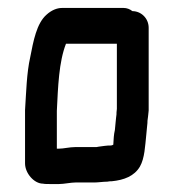

<svg xmlns="http://www.w3.org/2000/svg" viewBox="-20 -453 441 483"><path d="M128 -79H123V-174C126 -235 128 -297 146 -343H274V-179C273 -172 273 -168 273 -165C272 -160 272 -154 271 -147L269 -126C266 -113 266 -104 265 -89C263 -88 261 -87 259 -87C255 -87 249 -87 243 -86L228 -84C225 -83 222 -83 219 -83H169C155 -83 140 -79 128 -79ZM88 9C92 10 100 10 108 10H128C141 10 158 6 171 6H219C227 6 240 4 250 4C254 3 258 3 261 3C292 0 318 -10 332 -34C344 -55 345 -86 348 -114L350 -135C351 -142 351 -146 351 -149C352 -156 353 -164 354 -175V-383C354 -407 335 -425 313 -425C307 -430 299 -433 291 -433H136C123 -433 109 -427 97 -416C72 -394 64 -350 56 -309C47 -269 46 -222 43 -176V-42C43 -17 66 9 88 9Z"/></svg>

Font: Electronic
Style: Circ
Weight: 900
Version: Version 1.011